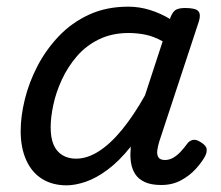

<svg xmlns="http://www.w3.org/2000/svg" viewBox="-20 -539 662 576"><path d="M180 17Q137 17 106 -2.5Q75 -22 58.5 -59Q42 -96 42 -146Q42 -190 54.5 -241Q67 -292 92.5 -341Q118 -390 156.5 -430.5Q195 -471 247 -495Q299 -519 365 -519Q398 -519 430 -509Q462 -499 490 -482L491 -486Q498 -504 507.5 -509.5Q517 -515 535 -515Q567 -515 575 -505.5Q583 -496 577 -476L458 -115Q454 -102 452 -89Q450 -76 455 -67.5Q460 -59 475 -59Q488 -59 500 -66Q512 -73 522.5 -84.5Q533 -96 541 -107Q547 -116 557.5 -119Q568 -122 583 -112Q599 -102 600 -91.5Q601 -81 595 -70Q586 -53 567.5 -32.5Q549 -12 523 2Q497 16 464 16Q433 16 414 7Q395 -2 385.5 -17Q376 -32 373 -51Q370 -70 372 -90Q372 -93 372 -95.5Q372 -98 373 -100Q338 -56 303 -30Q268 -4 236.5 6.5Q205 17 180 17ZM132 -157Q132 -126 140.5 -105.5Q149 -85 166.5 -74Q184 -63 208 -63Q242 -63 277 -85.5Q312 -108 347 -151Q382 -194 415 -253L468 -415Q441 -430 416 -435Q391 -440 366 -440Q316 -440 277 -421Q238 -402 210.5 -370Q183 -338 165.5 -300Q148 -262 140 -224.5Q132 -187 132 -157Z"/></svg>

Font: Playwrite BE VLG
Style: Regular
Weight: 400
Designer: Veronika Burian, José Scaglione
Foundry: TypeTogether
Version: Version 1.002